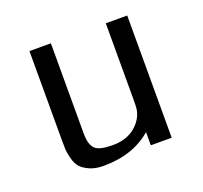

<svg xmlns="http://www.w3.org/2000/svg" viewBox="-88 -545 693 657"><g transform="rotate(-20 258.5 -217.0)"><path d="M80 -122V-445H158V-110Q159 -75 174.5 -60Q190 -45 238 -45Q290 -45 321.5 -72.5Q353 -100 357 -136Q358 -146 358 -165V-445H436V0H360V-48Q292 11 185 11Q155 11 134 1.5Q113 -8 102.5 -20Q92 -32 86.5 -53.5Q81 -75 80.5 -87.5Q80 -100 80 -122Z"/></g></svg>

Font: CMU Sans Serif
Style: Medium
Weight: 500
Version: Version 0.7.0